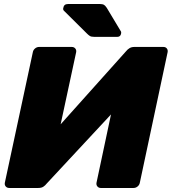

<svg xmlns="http://www.w3.org/2000/svg" viewBox="-20 -933 852 953"><path d="M26 0Q15 0 8.5 -7.5Q2 -15 4 -26L143 -674Q145 -685 154 -692.5Q163 -700 174 -700H336Q347 -700 353.5 -692.5Q360 -685 358 -674L281 -316L606 -679Q613 -688 623 -694Q633 -700 647 -700H791Q802 -700 808 -692.5Q814 -685 812 -674L674 -26Q672 -15 663 -7.5Q654 0 643 0H480Q470 0 463.5 -7.5Q457 -15 459 -26L531 -365L211 -21Q205 -13 195.5 -6.5Q186 0 170 0ZM448 -750Q433 -750 426 -754.5Q419 -759 412 -766L297 -880Q292 -885 294 -893Q297 -913 317 -913H477Q489 -913 495.5 -909.5Q502 -906 510 -894L579 -779Q583 -774 581 -766Q578 -750 562 -750Z"/></svg>

Font: Rubik Light ExtraBold
Style: Italic
Weight: 800
Italic angle: -12°
Version: Version 2.104